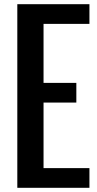

<svg xmlns="http://www.w3.org/2000/svg" viewBox="-20 -895 460 915"><path d="M343.8 -406.2H187.5V-93.8H406.2V0H62.5V-875H406.2V-781.2H187.5V-500H343.8Z"/></svg>

Font: Oswald
Style: Book
Weight: 400
Designer: vernon adams
Foundry: vernon adams
Version: Version 1.000